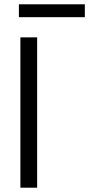

<svg xmlns="http://www.w3.org/2000/svg" viewBox="-20 -874 484 894"><path d="M75 0V-700H153V0ZM68 -794V-854H375V-794Z"/></svg>

Font: Mach Light
Style: Regular
Weight: 300
Version: Version 1.002